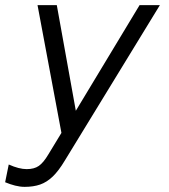

<svg xmlns="http://www.w3.org/2000/svg" viewBox="-39 -508 659 747"><path d="M57 219Q39 219 19.5 214Q0 209 -19 201L-5 132Q15 141 32.5 145.5Q50 150 65 150Q94 150 112 137.5Q130 125 149 93L200 9L107 -488H182L256 -77L504 -488H583L213 117Q189 157 166 179Q143 201 117 210Q91 219 57 219Z"/></svg>

Font: Red Hat Mono
Style: Italic
Weight: 300
Italic angle: -12°
Monospace: yes
Designer: Pentagram, MCKL
Foundry: Pentagram, MCKL
Version: Version 1.023